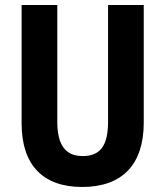

<svg xmlns="http://www.w3.org/2000/svg" viewBox="-20 -734 658 764"><path d="M552 -246V-714H410V-250C410 -154 379 -113 309 -113C243 -113 208 -154 208 -249V-714H66V-243C66 -77 151 10 307 10C468 10 552 -81 552 -246Z"/></svg>

Font: Noto Sans Hebrew Condensed
Style: Bold
Weight: 700
Width: 3
Designer: Monotype Design Team
Foundry: Monotype Imaging Inc.
Version: Version 2.004